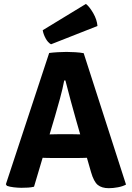

<svg xmlns="http://www.w3.org/2000/svg" viewBox="-20 -954 674 982"><path d="M231.5 -683Q250 -685.5 275.5 -687Q301 -688.5 320 -688.5Q338.5 -688.5 364.2 -687Q390 -685.5 408 -682L624.5 -10Q608.5 -1 583.5 3.8Q558.5 8.5 536.5 8.5Q500.5 8.5 480 -8.2Q459.5 -25 445.5 -74L369 -340.5Q357 -383 341.8 -438.5Q326.5 -494 314.5 -542.5H308.5Q301 -502 286.8 -449.8Q272.5 -397.5 261 -358.5L154 1Q140 4.5 123.5 5.5Q107 6.5 89.5 6.5Q72 6.5 50.5 4Q29 1.5 15.5 -3.5L10 -11.5ZM240.5 -146Q233.5 -146 223.5 -146.2Q213.5 -146.5 203.8 -146.8Q194 -147 187 -147H107.5L154.5 -266.5H224Q231 -266.5 240.5 -266.8Q250 -267 259.5 -267.2Q269 -267.5 275.5 -267.5H352Q359 -267.5 368.5 -267.2Q378 -267 387.5 -266.8Q397 -266.5 404 -266.5H476L514.5 -147H435.5Q428.5 -147 418.5 -146.8Q408.5 -146.5 398.8 -146.2Q389 -146 382 -146ZM419.5 -934Q437.5 -920 456.8 -886.8Q476 -853.5 478.5 -821L241 -727.5Q225 -736 213.2 -758Q201.5 -780 198.5 -799.5Z"/></svg>

Font: Signika Negative
Style: Bold
Weight: 700
Designer: Anna Giedry
Foundry: Anna Giedry
Version: Version 2.001